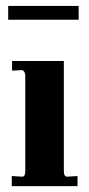

<svg xmlns="http://www.w3.org/2000/svg" viewBox="-20 -632 303 652"><path d="M196.8 -50.8Q196.8 -30.3 210 -32.2L243.2 -34.2V0H20V-34.2L53.2 -32.2Q65.9 -30.3 65.9 -50.8V-374Q65.9 -391.1 54.2 -394L21 -392.1V-424.8H196.8ZM7.8 -564.9V-611.8H247.1V-564.9Z"/></svg>

Font: Unna-Bold
Style: Bold
Weight: 700
Designer: Jorge de Buen U.
Foundry: Omnibus-Type
Version: Version 2.006;PS 002.006;hotconv 1.0.70;makeotf.lib2.5.58329